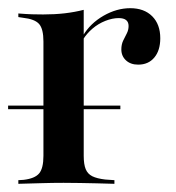

<svg xmlns="http://www.w3.org/2000/svg" viewBox="-23 -449 430 469"><path d="M132.3 -2.4Q104.8 -2.4 79.4 -1.6Q54 -0.8 21.8 0V-8.9L34.7 -9.7Q62.1 -12.9 72.6 -25.4Q83.1 -37.9 83.1 -68.5V-207.3H181.5V-68.5Q181.5 -47.6 186.3 -35.9Q191.1 -24.2 202.4 -18.5Q213.7 -12.9 233.9 -10.5L256.5 -8.9V0Q233.1 -0.8 212.5 -1.2Q191.9 -1.6 172.6 -2Q153.2 -2.4 132.3 -2.4ZM83.1 -207.3V-347.6Q83.1 -378.2 72.6 -390.3Q62.1 -402.4 33.1 -405.6L21.8 -407.3V-416.1Q41.9 -414.5 55.2 -414.1Q68.5 -413.7 82.3 -413.7Q110.5 -413.7 135.1 -416.5Q159.7 -419.4 181.5 -425V-416.1V-207.3ZM314.5 -291.1Q296 -291.1 284.7 -301.6Q273.4 -312.1 273.4 -328.2Q273.4 -340.3 277.8 -349.6Q282.3 -358.9 286.7 -367.3Q291.1 -375.8 291.1 -385.5Q291.1 -404.8 266.9 -404.8Q251.6 -404.8 234.3 -398Q216.9 -391.1 202.8 -379Q188.7 -366.9 179.8 -352.4V-362.1Q197.6 -391.9 229.8 -410.5Q262.1 -429 295.2 -429Q329 -429 348.8 -409.3Q368.5 -389.5 368.5 -355.6Q368.5 -325.8 354 -308.5Q339.5 -291.1 314.5 -291.1ZM-3.2 -182.3V-191.1H271V-182.3Z"/></svg>

Font: Playfair 144pt SemiCondensed SemiBold
Style: Regular
Weight: 600
Width: 4
Designer: Claus Eggers Sørensen
Foundry: Claus Eggers Sørensen
Version: Version 2.203